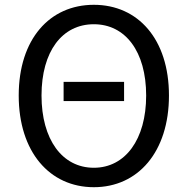

<svg xmlns="http://www.w3.org/2000/svg" viewBox="-20 -767 782 800"><path d="M245 -346H497V-426H245ZM371 13C555 13 684 -134 684 -369C684 -604 555 -747 371 -747C187 -747 58 -604 58 -369C58 -134 187 13 371 13ZM371 -68C239 -68 153 -186 153 -369C153 -553 239 -666 371 -666C502 -666 589 -553 589 -369C589 -186 502 -68 371 -68Z"/></svg>

Font: Source Han Sans CN Regular
Style: Regular
Weight: 400
Designer: Ryoko NISHIZUKA (kana & ideographs); Paul D. Hunt (Latin, Greek & Cyrillic); Wenlong ZHANG (bopomofo); Sandoll Communica
Foundry: Adobe Systems Incorporated
Version: Version 1.004;PS 1.004;hotconv 1.0.82;makeotf.lib2.5.63406